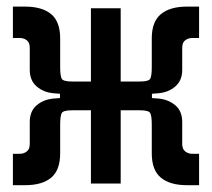

<svg xmlns="http://www.w3.org/2000/svg" viewBox="-20 -542 626 567"><path d="M18.1 4.9V-87.9H39.1Q50.3 -87.9 59.1 -94.7Q67.9 -101.6 67.9 -116.7V-182.1Q67.9 -213.9 88.4 -231.2Q108.9 -248.5 138.7 -251L157.2 -252.4V-265.1L138.7 -266.6Q108.9 -269 88.4 -286.6Q67.9 -304.2 67.9 -335.4V-400.9Q67.9 -416.5 59.1 -423.1Q50.3 -429.7 39.1 -429.7H18.1V-522.5H53.7Q104.5 -522.5 131.1 -500.2Q157.7 -478 157.7 -428.7V-345.7Q157.7 -345.2 157.7 -344.2Q157.7 -318.4 162.1 -309.8Q166.5 -301.3 192.4 -301.3H248.5V-517.6H336.4V-301.3H393.6Q419.4 -301.3 423.8 -309.8Q428.2 -318.4 428.2 -344.2Q428.2 -345.2 428.2 -345.7V-428.7Q428.2 -478 455.1 -500.2Q481.9 -522.5 532.2 -522.5H567.9V-429.7H546.9Q536.1 -429.7 527.1 -423.1Q518.1 -416.5 518.1 -400.9V-335.4Q518.1 -304.2 497.6 -286.6Q477.1 -269 447.3 -266.6L428.7 -265.1V-252.4L447.3 -251Q477.1 -248.5 497.6 -231.2Q518.1 -213.9 518.1 -182.1V-116.7Q518.1 -101.6 527.1 -94.7Q536.1 -87.9 546.9 -87.9H567.9V4.9H532.2Q481.9 4.9 455.1 -17.3Q428.2 -39.6 428.2 -88.9V-171.9Q428.2 -172.4 428.2 -173.3Q428.2 -199.2 423.8 -207.8Q419.4 -216.3 393.6 -216.3H336.4V0H248.5V-216.3H192.4Q166.5 -216.3 162.1 -207.8Q157.7 -199.2 157.7 -173.3Q157.7 -172.4 157.7 -171.9V-88.9Q157.7 -39.6 131.1 -17.3Q104.5 4.9 53.7 4.9Z"/></svg>

Font: Cascadia Mono PL
Style: Regular
Weight: 400
Monospace: yes
Designer: Aaron Bell
Foundry: Saja Typeworks
Version: Version 2404.023; ttfautohint (v1.8.4)